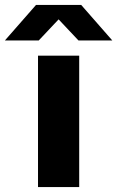

<svg xmlns="http://www.w3.org/2000/svg" viewBox="-105 -763 478 783"><path d="M50 0V-536H218V0ZM-85 -598 42 -743H226L353 -598H215L134 -684L53 -598Z"/></svg>

Font: Mona Sans Expanded
Style: Bold
Weight: 700
Width: 7
Designer: Deni Anggara
Foundry: GitHub
Version: Version 2.000